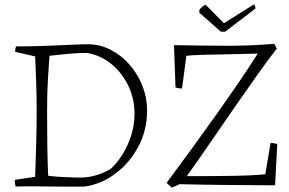

<svg xmlns="http://www.w3.org/2000/svg" viewBox="-20 -854 1331 885"><path d="M245 6Q209 6 154.5 5Q100 4 52 6Q48 -8 48 -25L142 -39Q144 -103 146.5 -181.5Q149 -260 149 -341Q149 -414 146.5 -482Q144 -550 142 -594L50 -615Q50 -625 51.5 -632Q53 -639 54 -640Q122 -640 187.5 -642.5Q253 -645 305 -647.5Q357 -650 385 -650Q441 -650 491 -624Q541 -598 578.5 -554.5Q616 -511 637 -457Q658 -403 658 -346Q658 -253 617.5 -178Q577 -103 517 -58Q481 -29 442 -13.5Q403 2 368 6ZM368 -36Q436 -42 492 -77Q520 -103 544.5 -142Q569 -181 584.5 -229Q600 -277 600 -330Q600 -399 571.5 -458.5Q543 -518 494 -558.5Q445 -599 381 -610Q341 -610 301 -606.5Q261 -603 208 -597Q205 -558 201 -491.5Q197 -425 197 -340Q197 -271 198 -190.5Q199 -110 202 -44Q220 -41 253 -39Q286 -37 318 -36Q350 -35 368 -36ZM772 11 748 -11Q806 -89 866 -171.5Q926 -254 982.5 -333.5Q1039 -413 1086.5 -483Q1134 -553 1168 -607Q1105 -605 1040.5 -604Q976 -603 922.5 -601.5Q869 -600 839 -597L819 -446Q802 -446 789 -451L782 -646Q840 -645 903.5 -644Q967 -643 1022 -643Q1080 -643 1130.5 -645Q1181 -647 1244 -652L1256 -630Q1218 -582 1168 -511.5Q1118 -441 1061.5 -359.5Q1005 -278 948.5 -195.5Q892 -113 841 -42Q961 -42 1055.5 -43.5Q1150 -45 1203 -51L1227 -195Q1243 -195 1258 -190L1248 0Q1197 0 1138 -0.5Q1079 -1 1019 -1.5Q959 -2 904.5 -3Q850 -4 808 -5ZM998 -708 899 -795V-809Q905 -816 912 -822Q919 -828 927 -833L1012 -747L1151 -834Q1153 -832 1155.5 -825.5Q1158 -819 1158 -815L1018 -708Z"/></svg>

Font: Labrada Light
Style: Regular
Weight: 300
Designer: Mercedes Jáuregui
Foundry: Omnibus-Type Team
Version: Version 1.000; ttfautohint (v1.8.4.7-5d5b)